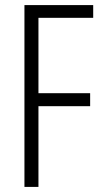

<svg xmlns="http://www.w3.org/2000/svg" viewBox="-20 -734 406 754"><path d="M131 0H76V-714H346V-664H131V-368H334V-317H131Z"/></svg>

Font: Noto Sans Malayalam ExtraCondensed Light
Style: Regular
Weight: 300
Width: 2
Designer: Jelle Bosma - Monotype Design Team
Foundry: Monotype Imaging Inc.
Version: Version 2.104; ttfautohint (v1.8.4.7-5d5b)